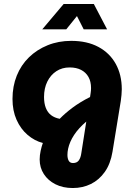

<svg xmlns="http://www.w3.org/2000/svg" viewBox="-20 -730 676 968"><path d="M347 218Q297 218 259.5 199Q222 180 201 147.5Q180 115 180 74Q180 53 185 30Q190 7 196 -9Q154 -20 119 -50Q84 -80 63.5 -126Q43 -172 43 -231Q43 -295 64.5 -348.5Q86 -402 126 -441Q166 -480 220.5 -502Q275 -524 339 -524Q419 -524 476 -493.5Q533 -463 563.5 -408Q594 -353 594 -280Q594 -266 592.5 -251Q591 -236 589 -221L547 36Q537 96 508.5 136.5Q480 177 438.5 197.5Q397 218 347 218ZM348 92Q368 92 377.5 78.5Q387 65 390 42L415 -117Q396 -101 380.5 -84Q365 -67 353.5 -49.5Q342 -32 334.5 -14.5Q327 3 323.5 19.5Q320 36 320 51Q320 69 326.5 80.5Q333 92 348 92ZM281 -131Q308 -159 345.5 -187Q383 -215 434 -241L437 -261Q438 -268 438.5 -274Q439 -280 439 -286Q439 -319 426 -342Q413 -365 389 -377.5Q365 -390 331 -390Q293 -390 264 -371Q235 -352 218.5 -318.5Q202 -285 202 -241Q202 -209 211 -186Q220 -163 237.5 -149.5Q255 -136 281 -131ZM193 -582 301 -710H453L520 -582H402L368 -649L314 -582Z"/></svg>

Font: MuseoModerno Thin
Style: Bold Italic
Weight: 700
Italic angle: -9°
Version: Version 1.003